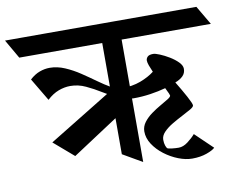

<svg xmlns="http://www.w3.org/2000/svg" viewBox="-130 -758 1110 895"><g transform="rotate(-10 425.0 -310.5)"><path d="M81.1 -151.4 446.3 -375.5V-248L175.3 -70.3ZM443.4 -343.8Q493.7 -343.8 533.2 -358.6Q572.8 -373.5 599.6 -394.5Q591.8 -412.1 586.4 -427Q581.1 -441.9 581.1 -450.7Q581.1 -460.4 588.6 -468.3Q596.2 -476.1 615.7 -476.1Q625.5 -476.1 646.2 -467.5Q667 -459 689.7 -445.3Q712.4 -431.6 728.5 -415.3Q744.6 -398.9 744.6 -383.3Q744.6 -362.8 731.2 -349.4Q717.8 -335.9 694.3 -327.1Q718.8 -287.1 737.8 -252Q756.8 -216.8 756.8 -208Q756.8 -200.7 740.2 -190.9Q723.6 -181.2 699.2 -168.7Q674.8 -156.2 650.1 -141.6Q625.5 -127 608.9 -109.9Q592.3 -92.8 592.3 -73.7Q592.3 -57.1 596.4 -45.9Q600.6 -34.7 603.5 -32.2Q607.9 -28.8 625 -26.9Q642.1 -24.9 657.2 -24.9Q678.7 -24.9 700.7 -41.5Q722.7 -58.1 737.3 -75.2L819.8 3.9Q809.6 14.6 779.5 25.4Q749.5 36.1 710.9 36.1Q680.2 36.1 645.8 22.7Q611.3 9.3 580.8 -13.9Q550.3 -37.1 531.2 -66.4Q512.2 -95.7 512.2 -127Q512.2 -150.4 527.1 -170.2Q542 -189.9 564 -205.8Q585.9 -221.7 607.9 -234.1Q629.9 -246.6 644.8 -255.9Q659.7 -265.1 659.7 -271.5Q659.7 -273.4 656.2 -281.7L643.1 -309.1Q609.4 -299.8 569.6 -293.9Q529.8 -288.1 490.7 -288.1Q454.1 -288.1 419.4 -304.4Q384.8 -320.8 350.6 -342Q316.4 -363.3 281.2 -379.6Q246.1 -396 208.5 -396Q181.2 -396 153.1 -385.5Q125 -375 98.1 -350.1L34.2 -457.5Q57.1 -478.5 81.1 -487.3Q105 -496.1 128.9 -496.1Q164.6 -496.1 200.4 -480.7Q236.3 -465.3 270.3 -442.6Q304.2 -419.9 335.7 -397.2Q367.2 -374.5 394.3 -359.1Q421.4 -343.8 443.4 -343.8ZM363.3 -657.2 415.5 -567.4H-2L-53.7 -657.2ZM852.1 -657.2 904.8 -567.4H405.8L353 -657.2ZM390.6 -41V-651.9H482.4V12.2Z"/></g></svg>

Font: Annapurna SIL
Style: Bold
Weight: 700
Designer: Peter Martin, Annie Olsen
Foundry: SIL International
Version: Version 2.000